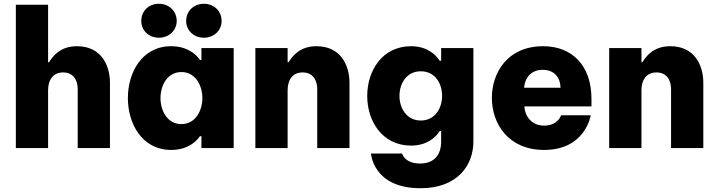

<svg xmlns="http://www.w3.org/2000/svg" viewBox="-20 -785 3803 1018"><path d="M235 0V-307C235 -353 255 -401 315 -401C369 -401 392 -359 392 -314V0H563V-346C563 -440 516 -540 388 -540C299 -540 260 -487 240 -455H235V-760H64V0Z M1061 -585C1116 -585 1155 -625 1155 -674C1155 -725 1116 -765 1061 -765C1006 -765 967 -725 967 -674C967 -625 1006 -585 1061 -585ZM823 -585C877 -585 917 -625 917 -674C917 -725 877 -765 823 -765C767 -765 729 -725 729 -674C729 -625 767 -585 823 -585ZM888 -540C733 -540 658 -401 658 -265C658 -129 733 10 888 10C992 10 1036 -56 1040 -63H1048V0H1219V-530H1048V-467H1040C1036 -474 992 -540 888 -540ZM942 -403C1016 -403 1053 -332 1053 -265C1053 -198 1016 -127 942 -127C867 -127 831 -198 831 -265C831 -332 867 -403 942 -403Z M1505 0V-307C1505 -353 1525 -401 1585 -401C1639 -401 1662 -359 1662 -314V0H1833V-346C1833 -440 1786 -540 1658 -540C1569 -540 1530 -487 1510 -455H1505V-530H1334V0Z M2210 213C2405 213 2490 92 2490 -35V-530H2319V-463H2311C2292 -495 2243 -540 2160 -540C2005 -540 1927 -408 1927 -276C1927 -145 2005 -13 2160 -13C2243 -13 2291 -57 2311 -90H2319V-35C2319 38 2280 82 2208 82C2124 82 2112 29 2112 29H1947C1947 29 1957 213 2210 213ZM2211 -146C2136 -146 2098 -212 2098 -276C2098 -343 2136 -407 2211 -407C2287 -407 2324 -343 2324 -276C2324 -212 2287 -146 2211 -146Z M2865 10C3085 10 3112 -174 3112 -174H2955C2955 -174 2939 -119 2865 -119C2800 -119 2764 -166 2760 -221H3116V-261C3116 -439 3012 -540 2860 -540C2671 -540 2588 -400 2588 -266C2588 -128 2676 10 2865 10ZM2759 -320C2764 -382 2805 -415 2857 -415C2911 -415 2950 -383 2952 -320Z M3381 0V-307C3381 -353 3401 -401 3461 -401C3515 -401 3538 -359 3538 -314V0H3709V-346C3709 -440 3662 -540 3534 -540C3445 -540 3406 -487 3386 -455H3381V-530H3210V0Z"/></svg>

Font: Be Vietnam Pro ExtraBold
Style: Regular
Weight: 800
Designer: Lam Bao, Tony Le, Vietanh Nguyen
Foundry: Yellow Type Foundry
Version: Version 1.002